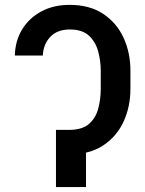

<svg xmlns="http://www.w3.org/2000/svg" viewBox="-20 -757 588 777"><path d="M229.5 -231.4H262.2Q312.5 -231.9 339.6 -255.1Q366.7 -278.3 377.2 -316.4Q387.7 -354.5 387.7 -397.5V-470.7Q387.7 -510.3 377.4 -548.6Q367.2 -586.9 340.3 -612.3Q313.5 -637.7 262.2 -637.7Q211.9 -637.7 183.6 -607.9Q155.3 -578.1 153.3 -532.2H40Q41.5 -591.8 69.6 -637.9Q97.7 -684.1 147.2 -710.7Q196.8 -737.3 261.2 -737.3Q343.3 -737.3 397.9 -700.7Q452.6 -664.1 480.2 -603.8Q507.8 -543.5 507.8 -470.7V-397.5Q507.8 -325.2 480.2 -265.1Q452.6 -205.1 397.9 -168.7Q343.3 -132.3 260.7 -132.3H229.5ZM328.1 -231.4V0H206.5V-231.4Z"/></svg>

Font: Inter 17pt Medium
Style: Regular
Weight: 500
Version: Version 4.001;git-66647c0bb